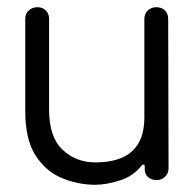

<svg xmlns="http://www.w3.org/2000/svg" viewBox="-20 -499 537 532"><path d="M244 13Q198 13 153 -5Q108 -23 79 -67.5Q50 -112 50 -191V-447Q50 -461 59.5 -470Q69 -479 84 -479Q98 -479 107 -470Q116 -461 116 -447V-195Q116 -119 153.5 -84Q191 -49 244 -49Q380 -49 380 -173V-447Q380 -461 389.5 -470Q399 -479 413 -479Q428 -479 437 -470Q446 -461 446 -447L447 -32Q447 -19 437.5 -9.5Q428 0 414 0Q400 0 390.5 -8Q381 -16 381 -30V-39Q381 -43 377 -43Q375 -43 373 -41Q350 -11 312 1Q274 13 244 13Z"/></svg>

Font: Gardens CM
Style: Regular
Weight: 400
Designer: Created by: Aleksander Shevchuk, 2010. Modifed by: Daren Olsen, 2020.
Foundry: High-Logic / FontCreator v.13.0.0 build 2663 (64-bit)
Version: Version 3.003 Ukrainian, initial release